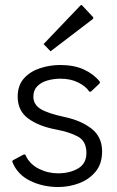

<svg xmlns="http://www.w3.org/2000/svg" viewBox="-20 -816 470 771"><path d="M346 -449Q341 -446 338 -449Q325 -469 294.5 -484.5Q264 -500 223 -500Q196 -500 171 -493Q146 -486 130 -470Q114 -454 114 -428Q114 -397 142 -379Q170 -361 240 -346Q306 -332 348 -299Q390 -266 390 -208Q390 -159 364.5 -127.5Q339 -96 298.5 -80.5Q258 -65 214 -65Q152 -65 101 -90Q50 -115 30 -165Q28 -170 33 -173L74 -195Q76 -196 79 -196Q82 -196 83 -192Q99 -157 135.5 -138.5Q172 -120 213 -120Q260 -120 293.5 -139.5Q327 -159 327 -202Q327 -249 293 -267.5Q259 -286 205 -296Q136 -309 93.5 -340Q51 -371 51 -428Q51 -473 76 -501Q101 -529 140.5 -542Q180 -555 222 -555Q277 -555 316.5 -537Q356 -519 380 -489Q383 -485 379 -480ZM353 -748Q357 -743 352 -739L183 -610L155 -639L303 -794Q307 -798 311 -793Z"/></svg>

Font: Gowun Dodum
Style: Regular
Weight: 400
Designer: Yanghee Ryu
Foundry: Yanghee Ryu
Version: Version 2.000